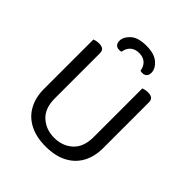

<svg xmlns="http://www.w3.org/2000/svg" viewBox="-218 -933 1085 1085"><g transform="rotate(45 324.5 -390.0)"><path d="M324 13Q249 13 196 -14.5Q143 -42 115.5 -92.5Q88 -143 88 -210V-292H169V-217Q169 -137 213.5 -96.5Q258 -56 324 -56Q390 -56 434.5 -96.5Q479 -137 479 -217V-292H561V-210Q561 -143 533.5 -92.5Q506 -42 453 -14.5Q400 13 324 13ZM169 -251H88V-606Q93 -608 103.5 -610.5Q114 -613 126 -613Q148 -613 158.5 -604.5Q169 -596 169 -576ZM561 -251H479V-606Q484 -608 494.5 -610.5Q505 -613 517 -613Q539 -613 550 -604.5Q561 -596 561 -576ZM325 -735Q294 -735 274 -718Q254 -701 249 -669Q246 -668 241.5 -667.5Q237 -667 232 -667Q216 -667 206.5 -676.5Q197 -686 197 -705Q197 -736 228 -764.5Q259 -793 325 -793Q389 -793 421 -765Q453 -737 453 -705Q453 -686 443.5 -676.5Q434 -667 418 -667Q413 -667 409 -667.5Q405 -668 401 -669Q396 -701 376.5 -718Q357 -735 325 -735Z"/></g></svg>

Font: Baloo Bhaijaan 2
Style: Regular
Weight: 400
Designer: Sanskriti Dholi, Noopur Datye and Ek Type
Foundry: Ek Type
Version: Version 1.701